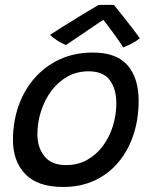

<svg xmlns="http://www.w3.org/2000/svg" viewBox="-20 -750 626 786"><path d="M238.5 15.4Q134.6 15.4 83.8 -37.1Q33.1 -89.6 33.1 -176.6Q33.1 -251.6 56 -316.7Q78.9 -381.8 122 -430.7Q165 -479.6 225.2 -507.2Q285.4 -534.9 359.9 -534.9Q457.6 -534.9 502.6 -482.2Q547.6 -429.4 547.6 -337.4Q547.6 -263.6 526.8 -199.7Q506 -135.8 466 -87.4Q426 -38.9 368.7 -11.8Q311.4 15.4 238.5 15.4ZM250.2 -74.1Q298.4 -74.1 336.5 -95.3Q374.6 -116.6 401.4 -152.8Q428.1 -188.9 442.2 -234.4Q456.2 -279.8 456.2 -328.2Q456.2 -386.2 429.2 -422.1Q402.1 -458.1 343 -458.1Q294.5 -458.1 255.7 -436.2Q216.9 -414.2 189.6 -377.1Q162.2 -340 147.7 -294Q133.1 -247.9 133.1 -200Q133.1 -145.2 162.4 -109.7Q191.6 -74.1 250.2 -74.1ZM446.2 -729.8Q461.5 -711.5 480.7 -687.2Q499.8 -662.9 519 -638.2Q538.2 -613.6 552.5 -593.4Q537.4 -580.9 518.6 -571.3Q499.8 -561.8 484.4 -555.9Q475.8 -570.2 462.6 -588.8Q449.4 -607.4 435.9 -625.7Q422.4 -643.9 412.3 -657.2Q402.2 -670.5 399.4 -673.7H410.2Q404.8 -670.1 385.8 -657.4Q366.9 -644.7 341.5 -627.5Q316.2 -610.3 291.5 -593.6Q266.9 -576.8 249.6 -565.4Q242.2 -568.4 229.1 -575.6Q215.9 -582.8 203.6 -591.6Q191.2 -600.4 185 -607.4Q211.1 -624.4 241.2 -643.3Q271.4 -662.2 300.1 -679.8Q328.9 -697.4 351.1 -710.8Q373.4 -724.1 383.6 -729.7Q389.7 -729.9 401.7 -730.1Q413.8 -730.2 426.4 -730.2Q439.1 -730.1 446.2 -729.8Z"/></svg>

Font: Grandstander Thin
Style: Italic
Weight: 100
Italic angle: -15°
Designer: Tyler Finck
Foundry: Etcetera Type Co
Version: Version 1.200